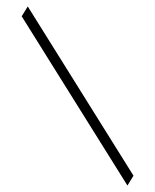

<svg xmlns="http://www.w3.org/2000/svg" viewBox="-20 -488 486 601"><path d="M47.9 -437 66.9 -467.8 397.9 62 378.9 92.8Z"/></svg>

Font: Hhenum
Style: Regular
Weight: 400
Designer: T. Christopher White
Version: Version 1.0